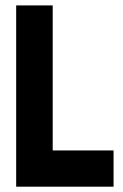

<svg xmlns="http://www.w3.org/2000/svg" viewBox="-20 -704 463 724"><path d="M41 0V-683.6H178.7V-136.7H408.2V0Z"/></svg>

Font: Post No Bills Jaffna ExtraBold
Style: Regular
Weight: 800
Designer: Kosala Senevirathne, Siva Puranthara, Lasantha Premarathna, Tharique Azeez
Foundry: Mooniak
Version: Version 1.220 ; ttfautohint (v1.6)